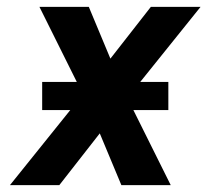

<svg xmlns="http://www.w3.org/2000/svg" viewBox="-20 -540 640 560"><path d="M9 0 185 -219H103V-301H204L95 -520H239L302 -369L420 -520H565L389 -301H471V-219H369L478 0H334L271 -151L153 0Z"/></svg>

Font: Iosevka SS04 Extended
Style: Bold Italic
Weight: 700
Width: 7
Italic angle: -9°
Monospace: yes
Designer: Belleve Invis
Foundry: Belleve Invis
Version: Version 19.0.0; ttfautohint (v1.8.4)